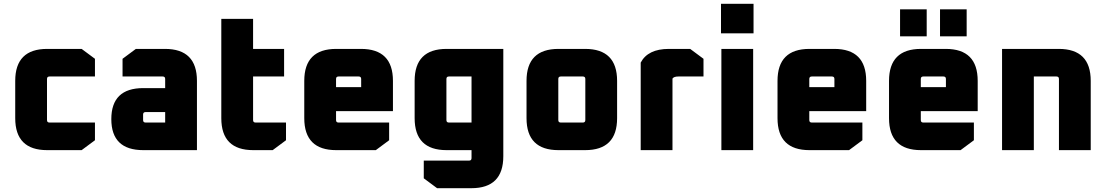

<svg xmlns="http://www.w3.org/2000/svg" viewBox="-20 -789 5816 1009"><path d="M60 -168V-364Q60 -532 228 -532H409L479 -480V-387H240Q227 -387 227 -374V-158Q227 -145 240 -145H479V-52L409 0H228Q60 0 60 -168Z M733 0Q565 0 565 -163Q565 -326 733 -326H848V-374Q848 -387 835 -387H624V-480L694 -532H847Q1015 -532 1015 -364V0ZM732 -158Q732 -145 745 -145H848V-200H745Q732 -200 732 -187Z M1143 -168V-690H1310V-532H1473V-387H1310V-158Q1310 -145 1323 -145H1483V-52L1413 0H1311Q1143 0 1143 -168Z M1579 -168V-364Q1579 -532 1747 -532H1877Q2045 -532 2045 -364V-205H1746V-158Q1746 -145 1759 -145H2025V-52L1955 0H1747Q1579 0 1579 -168ZM1746 -331H1878V-374Q1878 -387 1865 -387H1759Q1746 -387 1746 -374Z M2159 -168V-364Q2159 -532 2327 -532H2625V32Q2625 200 2457 200H2277L2207 148V55H2445Q2458 55 2458 42V0H2327Q2159 0 2159 -168ZM2326 -158Q2326 -145 2339 -145H2458V-387H2339Q2326 -387 2326 -374Z M2747 -168V-364Q2747 -532 2915 -532H3055Q3223 -532 3223 -364V-168Q3223 0 3055 0H2915Q2747 0 2747 -168ZM2914 -158Q2914 -145 2927 -145H3043Q3056 -145 3056 -158V-374Q3056 -387 3043 -387H2927Q2914 -387 2914 -374Z M3347 0V-460Q3385 -532 3495 -532H3607L3677 -480V-387H3545Q3521 -387 3514 -376V0Z M3769 -614V-769H3940V-614ZM3771 0V-532H3938V0Z M4066 -168V-364Q4066 -532 4234 -532H4364Q4532 -532 4532 -364V-205H4233V-158Q4233 -145 4246 -145H4512V-52L4442 0H4234Q4066 0 4066 -168ZM4233 -331H4365V-374Q4365 -387 4352 -387H4246Q4233 -387 4233 -374Z M4652 -168V-364Q4652 -532 4820 -532H4950Q5118 -532 5118 -364V-205H4819V-158Q4819 -145 4832 -145H5098V-52L5028 0H4820Q4652 0 4652 -168ZM4819 -331H4951V-374Q4951 -387 4938 -387H4832Q4819 -387 4819 -374ZM4710 -598V-740H4850V-598ZM4920 -598V-740H5060V-598Z M5246 0V-532H5544Q5712 -532 5712 -364V0H5545V-374Q5545 -387 5532 -387H5413V0Z"/></svg>

Font: Oxanium ExtraBold
Style: Regular
Weight: 800
Designer: Severin Meyer
Version: Version 2.000